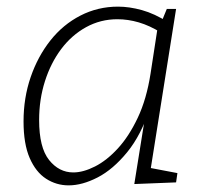

<svg xmlns="http://www.w3.org/2000/svg" viewBox="-20 -552 622 579"><path d="M187 7Q150 7 119 -13Q88 -33 69.5 -75.5Q51 -118 51 -186Q51 -257 72.5 -319.5Q94 -382 132 -430Q170 -478 222.5 -505Q275 -532 336 -532Q370 -532 408 -521.5Q446 -511 487 -485L467 -486L483 -525H511L431 -21L415 -49L515 -30L511 -2L385 3L419 -209L432 -226Q406 -145 363.5 -93Q321 -41 274.5 -17Q228 7 187 7ZM201 -32Q231 -32 266.5 -50Q302 -68 335.5 -104.5Q369 -141 395.5 -197Q422 -253 434 -330L456 -473L465 -454Q431 -475 398.5 -484.5Q366 -494 334 -494Q283 -494 239.5 -470Q196 -446 164.5 -404Q133 -362 115.5 -307Q98 -252 98 -190Q98 -107 128 -69.5Q158 -32 201 -32Z"/></svg>

Font: Bitter Thin Light
Style: Italic
Weight: 300
Italic angle: -9°
Version: Version 2.002